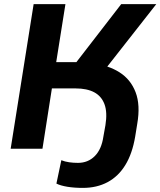

<svg xmlns="http://www.w3.org/2000/svg" viewBox="-20 -725 782 936"><path d="M384 191Q342 191 308.5 185.5Q275 180 255 170L279 56Q296 63 317 66Q338 69 360 69Q409 69 442 36Q475 3 484 -59L494 -115Q504 -177 489.5 -216.5Q475 -256 439.5 -275Q404 -294 348 -294H233L187 0H32L144 -705H299L254 -422H363L333 -397L571 -705H742L476 -366L432 -416Q508 -407 562.5 -372.5Q617 -338 641 -275.5Q665 -213 649 -121L639 -59Q625 24 591 79.5Q557 135 504.5 163Q452 191 384 191Z"/></svg>

Font: Nunito Sans 12pt ExtraBold
Style: Italic
Weight: 800
Italic angle: -9°
Designer: Vernon Adams
Foundry: Vernon Adams
Version: Version 3.101;gftools[0.9.27]